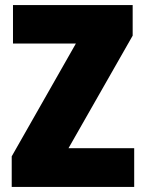

<svg xmlns="http://www.w3.org/2000/svg" viewBox="-20 -734 569 754"><path d="M26 0V-120L278 -563H31V-714H501V-594L249 -152H507V0Z"/></svg>

Font: Noto Sans Display Black Narrow
Style: Regular
Weight: 900
Width: 4
Designer: Monotype Design team
Foundry: Monotype Imaging Inc.
Version: Version 1.000